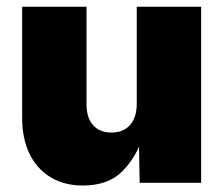

<svg xmlns="http://www.w3.org/2000/svg" viewBox="-20 -556 679 584"><path d="M231.9 8.3Q174.8 8.3 133.1 -17.3Q91.3 -43 69.3 -89.1Q47.4 -135.3 47.4 -195.8V-535.6H243.2V-237.8Q243.2 -197.8 263.2 -175.3Q283.2 -152.8 319.3 -152.8Q343.3 -152.8 360.4 -163.1Q377.4 -173.3 386.7 -192.9Q396 -212.4 396 -240.2V-535.6H591.8V0H404.8L402.3 -140.6H414.6Q394 -76.7 351.3 -34.2Q308.6 8.3 231.9 8.3Z"/></svg>

Font: Inter 20pt Black
Style: Regular
Weight: 900
Version: Version 4.001;git-66647c0bb